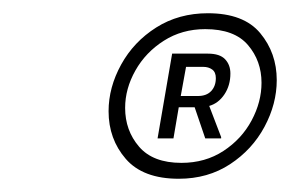

<svg xmlns="http://www.w3.org/2000/svg" viewBox="-20 -720 438 290"><path d="M144 -552Q144 -588 163 -622.5Q182 -657 216 -678.5Q250 -700 294 -700Q348 -700 373 -670Q398 -640 398 -599Q398 -563 379.5 -528.5Q361 -494 327.5 -472Q294 -450 250 -450Q196 -450 170 -480Q144 -510 144 -552ZM375 -595Q375 -628 354.5 -652Q334 -676 290 -676Q255 -676 227.5 -658.5Q200 -641 184.5 -613.5Q169 -586 169 -557Q169 -523 190 -498.5Q211 -474 254 -474Q290 -474 317.5 -492Q345 -510 360 -538Q375 -566 375 -595ZM240 -639H294Q312 -639 320 -630.5Q328 -622 328 -609Q328 -591 319 -577.5Q310 -564 296 -560L314 -513V-511H290L274 -558H250L242 -511H218ZM279 -575Q292 -575 299 -582.5Q306 -590 306 -602Q306 -611 300.5 -615Q295 -619 287 -619H261L253 -575Z"/></svg>

Font: Be Vietnam Thin
Style: Italic
Weight: 250
Italic angle: -9°
Designer: Gabriel Lam
Foundry: TypeRant
Version: Version 3.000